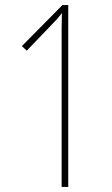

<svg xmlns="http://www.w3.org/2000/svg" viewBox="-20 -734 439 754"><path d="M248 0V-714H225L66 -553L85 -535L183 -637C198 -652 210 -665 223 -683C222 -639 222 -611 222 -569V0Z"/></svg>

Font: Noto Sans Malayalam ExtraCondensed Thin
Style: Regular
Weight: 100
Width: 2
Designer: Jelle Bosma - Monotype Design Team
Foundry: Monotype Imaging Inc.
Version: Version 2.104